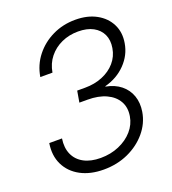

<svg xmlns="http://www.w3.org/2000/svg" viewBox="-136 -841 856 955"><g transform="rotate(-20 292.0 -363.5)"><path d="M251 10.7Q180.2 10.7 128.9 -16.8Q77.6 -44.4 53.7 -93.5Q29.8 -142.6 40 -206.1H107.4Q100.1 -158.2 116 -122.8Q131.8 -87.4 167.7 -68.1Q203.6 -48.8 255.9 -48.8Q309.1 -48.8 353.5 -67.9Q397.9 -86.9 426.8 -119.9Q455.6 -152.8 462.4 -194.8Q469.7 -239.3 450.7 -272.7Q431.6 -306.2 391.1 -325Q350.6 -343.8 292.5 -343.8H249.5L259.8 -403.8H302.2Q352.1 -403.8 393.8 -420.9Q435.5 -438 462.6 -469.2Q489.7 -500.5 496.6 -542.5Q503.4 -583 489.3 -613.5Q475.1 -644 443.1 -661.4Q411.1 -678.7 363.8 -678.7Q315.9 -678.7 275.9 -660.4Q235.8 -642.1 209.2 -608.9Q182.6 -575.7 174.8 -529.8H110.4Q120.6 -591.3 157.7 -638.2Q194.8 -685.1 250 -711.7Q305.2 -738.3 370.6 -738.3Q435.5 -738.3 481.9 -712.6Q528.3 -687 550 -643.3Q571.8 -599.6 562.5 -544.9Q552.7 -484.9 508.8 -439.5Q464.8 -394 398.9 -376.5L398.4 -374.5Q445.8 -365.7 477.3 -340.3Q508.8 -314.9 522 -277.3Q535.2 -239.7 527.8 -193.8Q518.1 -135.7 479 -89.4Q439.9 -43 380.9 -16.1Q321.8 10.7 251 10.7Z"/></g></svg>

Font: Inter 28pt Light
Style: Italic
Weight: 300
Italic angle: -9.3988°
Designer: Rasmus Andersson
Foundry: rsms
Version: Version 4.001;git-66647c0bb